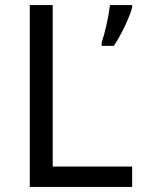

<svg xmlns="http://www.w3.org/2000/svg" viewBox="-20 -734 564 754"><path d="M97 0H499V-80H187V-714H97ZM499 -705V-714H412C407 -671 392 -604 379 -566V-554H427C457 -598 490 -669 499 -705Z"/></svg>

Font: Noto Sans Psalter Pahlavi
Style: Regular
Weight: 400
Designer: Monotype Design Team
Foundry: Monotype Imaging Inc.
Version: Version 2.002